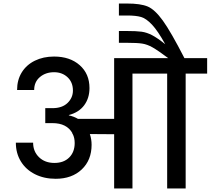

<svg xmlns="http://www.w3.org/2000/svg" viewBox="-20 -1070 1196 1090"><path d="M1156 -740V-652H1034V0H929V-652H732V0H628V-308L490 -309Q500 -280 500 -248Q500 -161 444 -108Q388 -55 296 -55Q230 -55 178.5 -81Q127 -107 98.5 -153.5Q70 -200 70 -260H168Q168 -210 201.5 -177.5Q235 -145 289 -145Q342 -145 373 -176Q404 -207 404 -258Q404 -287 393 -309H391V-314Q359 -371 278 -371H237V-456H278Q333 -456 363.5 -485.5Q394 -515 394 -556Q394 -603 363.5 -631.5Q333 -660 287 -660Q239 -660 206.5 -632.5Q174 -605 174 -559H77Q77 -616 103.5 -659Q130 -702 178 -725.5Q226 -749 287 -749Q377 -749 432.5 -700Q488 -651 488 -570Q488 -513 458 -472.5Q428 -432 371 -417V-415Q399 -409 423 -395H628V-740H935Q876 -784 846 -801Q816 -818 787.5 -822.5Q759 -827 701 -827H655V-894H699Q755 -894 784 -890Q813 -886 843 -870.5Q873 -855 918 -819Q876 -895 843 -930Q810 -965 781 -973.5Q752 -982 703 -982H655V-1050H701Q778 -1050 818.5 -1033Q859 -1016 904.5 -953Q950 -890 1027 -740Z"/></svg>

Font: MSTAGE Medium
Style: Regular
Weight: 500
Designer: Ninad Kale (Devanagari), Jonny Pinhorn (Latin)
Foundry: Indian Type Foundry
Version: 4.004